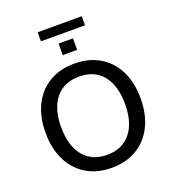

<svg xmlns="http://www.w3.org/2000/svg" viewBox="-173 -1116 1121 1253"><g transform="rotate(-20 387.5 -489.5)"><path d="M388 9Q287 9 213 -35.5Q139 -80 98.5 -161.5Q58 -243 58 -353Q58 -464 98.5 -545Q139 -626 213 -670Q287 -714 388 -714Q488 -714 562.5 -670Q637 -626 677.5 -545Q718 -464 718 -354Q718 -243 677.5 -161.5Q637 -80 562.5 -35.5Q488 9 388 9ZM388 -81Q493 -81 551.5 -152.5Q610 -224 610 -353Q610 -482 552 -553Q494 -624 388 -624Q283 -624 224.5 -553Q166 -482 166 -353Q166 -224 224.5 -152.5Q283 -81 388 -81ZM234 -925V-988H540V-925ZM337 -792V-872H437V-792Z"/></g></svg>

Font: Nunito Sans SemiBold
Style: Regular
Weight: 600
Designer: Vernon Adams
Foundry: Vernon Adams
Version: Version 3.101; ttfautohint (v1.8.4.7-5d5b);gftools[0.9.27]